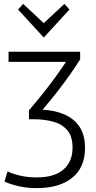

<svg xmlns="http://www.w3.org/2000/svg" viewBox="-20 -782 496 987"><path d="M170 185Q117 185 73 174.5Q29 164 3 151L19 99Q45 112 84 121Q123 130 170 130Q259 130 306 89.5Q353 49 353 -23Q353 -81 326 -112.5Q299 -144 254 -156.5Q209 -169 154 -169H129V-215Q160 -251 197 -297Q234 -343 266.5 -388Q299 -433 319 -464H24V-516H392V-477Q373 -446 343 -403Q313 -360 276 -312.5Q239 -265 199 -218Q262 -215 311.5 -193.5Q361 -172 389 -130Q417 -88 417 -22Q417 79 351 132Q285 185 170 185ZM205 -589 73 -733 99 -762 205 -663 311 -762 337 -733Z"/></svg>

Font: Ubuntu Sans Light
Style: Regular
Weight: 300
Designer: Dalton Maag Ltd
Foundry: Dalton Maag Ltd
Version: Version 1.006; ttfautohint (v1.8.4.7-5d5b)